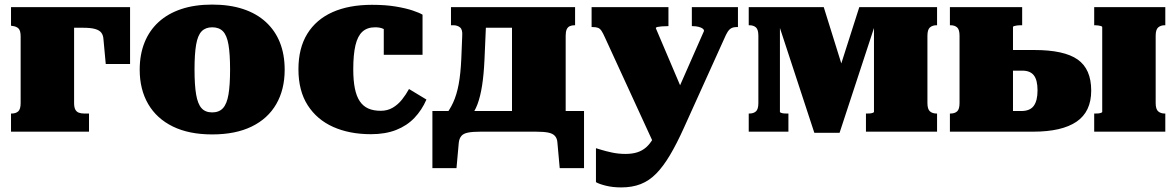

<svg xmlns="http://www.w3.org/2000/svg" viewBox="-20 -574 5128 837"><path d="M70 -125V-415Q70 -440 61 -449.5Q52 -459 33 -461L28 -462V-543H303V-125Q303 -107 308 -97Q313 -87 323 -83Q333 -79 348 -79H368V0H28V-79H30Q49 -79 59.5 -88.5Q70 -98 70 -125ZM234 -453V-543H547V-295H441L431 -403Q430 -420 422 -431Q414 -442 395 -447.5Q376 -453 343 -453Z M1221 -270Q1221 -184 1184.5 -120.5Q1148 -57 1077.5 -22.5Q1007 12 905 12Q804 12 733.5 -22.5Q663 -57 626 -120.5Q589 -184 589 -270Q589 -336 610 -388.5Q631 -441 671.5 -478Q712 -515 770.5 -534.5Q829 -554 905 -554Q981 -554 1040 -534.5Q1099 -515 1139.5 -477.5Q1180 -440 1200.5 -388Q1221 -336 1221 -270ZM828 -271Q828 -203 835 -162Q842 -121 858.5 -102.5Q875 -84 905 -84Q935 -84 952 -102.5Q969 -121 976 -162Q983 -203 983 -271Q983 -339 976 -379.5Q969 -420 952 -437.5Q935 -455 905 -455Q876 -455 859 -437.5Q842 -420 835 -379.5Q828 -339 828 -271Z M1640 -91Q1669 -91 1692 -104.5Q1715 -118 1732.5 -140Q1750 -162 1763 -186L1839 -140Q1819 -94 1786.5 -60Q1754 -26 1707 -7.5Q1660 11 1597 11Q1504 11 1433 -20.5Q1362 -52 1321.5 -115Q1281 -178 1281 -272Q1281 -364 1319.5 -426.5Q1358 -489 1429.5 -521Q1501 -553 1602 -553Q1661 -553 1705.5 -545.5Q1750 -538 1779.5 -528Q1809 -518 1822 -510V-335H1653V-495Q1668 -496 1675 -487Q1682 -478 1684 -466Q1686 -454 1683.5 -443.5Q1681 -433 1677 -431Q1664 -442 1650.5 -448.5Q1637 -455 1615 -455Q1581 -455 1560 -436Q1539 -417 1529.5 -376.5Q1520 -336 1520 -272Q1520 -223 1527 -188.5Q1534 -154 1548.5 -132.5Q1563 -111 1585.5 -101Q1608 -91 1640 -91Z M2212 -44V-543H2487V-464H2485Q2473 -464 2464 -460Q2455 -456 2450.5 -446Q2446 -436 2446 -418V-44ZM2025 -453V-543H2300V-453ZM2410 48Q2409 30 2399.5 19Q2390 8 2370 4Q2350 0 2315 0H2075Q2041 0 2020.5 4Q2000 8 1991 19Q1982 30 1980 48L1970 159H1865V-90H2526V159H2420ZM1991 -318 1995 -418Q1997 -445 1985.5 -454.5Q1974 -464 1956 -464H1946V-543H2102L2092 -313Q2089 -248 2081.5 -200.5Q2074 -153 2061.5 -119.5Q2049 -86 2028 -62H1914Q1940 -93 1955.5 -127Q1971 -161 1979.5 -206.5Q1988 -252 1991 -318Z M2970 -143 2901 -33 2838 70 2617 -411Q2609 -429 2602.5 -439Q2596 -449 2587.5 -452.5Q2579 -456 2564 -456H2559V-543H2894V-460H2890Q2876 -460 2864.5 -459Q2853 -458 2846 -456.5Q2839 -455 2839 -451ZM2962 -18Q2930 53 2900.5 102.5Q2871 152 2840.5 183Q2810 214 2773 228.5Q2736 243 2688 243Q2651 243 2621 235.5Q2591 228 2578 220V72Q2582 73 2601 79Q2620 85 2648 91Q2676 97 2707 97Q2736 97 2758 90Q2780 83 2797 68Q2814 53 2827.5 29Q2841 5 2852 -29L2894 -87L3049 -439Q3049 -445 3043 -449.5Q3037 -454 3025.5 -457Q3014 -460 3000 -460H2996V-543H3197V-456H3192Q3177 -456 3168 -451Q3159 -446 3152 -435Q3145 -424 3137 -405Z M3571 -543 3683 -184 3581 -89 3726 -543H4065V-464H4063Q4045 -464 4034 -454.5Q4023 -445 4023 -418V-125Q4023 -98 4034 -88.5Q4045 -79 4063 -79H4065V0H3755V-79H3759Q3765 -79 3772 -79.5Q3779 -80 3784.5 -82Q3790 -84 3790 -86V-520L3812 -519L3640 5H3530L3358 -519L3380 -520V-86Q3380 -84 3385.5 -82Q3391 -80 3398 -79.5Q3405 -79 3411 -79H3417V0H3244V-79H3246Q3265 -79 3275.5 -88.5Q3286 -98 3286 -125V-418Q3286 -445 3275.5 -454.5Q3265 -464 3246 -464H3244V-543Z M4785 -86V-455Q4785 -459 4779.5 -460.5Q4774 -462 4767 -463Q4760 -464 4754 -464H4750V-543H5060V-464H5058Q5040 -464 5029 -454.5Q5018 -445 5018 -418V-125Q5018 -98 5029 -88.5Q5040 -79 5058 -79H5060V0H4750V-79H4754Q4760 -79 4767 -79.5Q4774 -80 4779.5 -82Q4785 -84 4785 -86ZM4396 -90H4432Q4470 -90 4486.5 -112.5Q4503 -135 4503 -180Q4503 -225 4487 -245.5Q4471 -266 4437 -266H4379V-356H4489Q4619 -356 4678 -314.5Q4737 -273 4737 -179Q4737 -87 4673 -43.5Q4609 0 4484 0H4121V-79H4123Q4142 -79 4152.5 -88.5Q4163 -98 4163 -125V-418Q4163 -445 4152.5 -454.5Q4142 -464 4123 -464H4121V-543H4436V-464H4427Q4421 -464 4414 -463Q4407 -462 4401.5 -460.5Q4396 -459 4396 -456Z"/></svg>

Font: Roboto Serif Black
Style: Regular
Weight: 900
Designer: Greg Gazdowicz
Foundry: Commercial Type
Version: Version 1.008